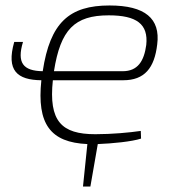

<svg xmlns="http://www.w3.org/2000/svg" viewBox="-20 -514 644 701"><path d="M380 -494C233 -494 163 -432 136 -254C64 -255 41 -285 64 -361H32C2 -256 43 -222 131 -221C114 -61 164 6 299 12L283 167H310L337 12C390 10 462 3 495 -8L494 -36C453 -30 389 -24 328 -24C205 -24 157 -71 173 -221H430C508 -221 544 -266 554 -352C566 -446 510 -494 380 -494ZM514 -350C506 -291 483 -254 428 -254H177C201 -406 252 -458 377 -458C479 -458 522 -426 514 -350Z"/></svg>

Font: Exo 2 Extra Light
Style: Italic
Weight: 250
Italic angle: -8°
Designer: Natanael Gama
Version: Version 1.001;PS 001.001;hotconv 1.0.88;makeotf.lib2.5.64775